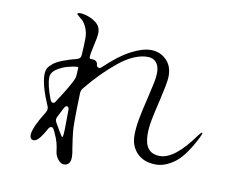

<svg xmlns="http://www.w3.org/2000/svg" viewBox="-84 -871 1167 993"><g transform="rotate(10 500.0 -374.5)"><path d="M989 -265Q989 -260 980 -241Q928 -138 878 -101Q828 -64 780 -64Q717 -64 681 -100.5Q645 -137 645 -193Q645 -234 653.5 -280Q662 -326 679 -396Q692 -450 698 -480Q704 -510 704 -532Q704 -567 688 -586Q672 -605 643 -605Q573 -605 493.5 -541Q414 -477 340 -386Q331 -376 330 -360Q327 -273 327 -215Q327 -175 329 -157Q332 -126 340 -75Q346 -44 346 -27Q346 18 311 18Q296 18 281 0.5Q266 -17 263 -39Q260 -66 254 -87.5Q248 -109 234 -139L229 -149Q223 -161 215 -161Q206 -161 200 -150Q182 -117 169 -101Q151 -78 137 -78Q116 -78 116 -102Q116 -130 146 -185L174 -233Q179 -241 179 -250Q179 -258 177 -262Q132 -365 132 -421Q132 -444 139 -456Q146 -468 164 -483Q180 -496 213.5 -509Q247 -522 284 -531Q303 -536 304 -553Q308 -602 308 -644Q308 -691 280 -728Q274 -735 259.5 -746.5Q245 -758 245 -761Q245 -764 249.5 -765.5Q254 -767 259 -767Q271 -767 282 -764Q318 -756 343.5 -736Q369 -716 369 -684Q369 -671 365.5 -651.5Q362 -632 357 -612Q355 -602 353 -592Q351 -582 349 -573Q348 -571 348 -565Q347 -561 347 -554Q347 -543 353 -543H361Q391 -543 391 -514Q397 -505 405 -505Q411 -505 417 -511Q489 -580 549 -611.5Q609 -643 653 -643Q700 -643 733 -611.5Q766 -580 766 -527Q766 -505 758.5 -467.5Q751 -430 742 -392Q727 -330 719 -289Q711 -248 711 -213Q711 -162 731 -136.5Q751 -111 793 -111Q870 -111 969 -250Q983 -268 987 -268Q989 -268 989 -265ZM186 -300Q188 -294 192 -290Q196 -286 200 -286Q209 -286 215 -297Q269 -380 289 -421V-422Q295 -435 296 -447L297 -469Q299 -491 297 -491H295Q275 -491 242.5 -482Q210 -473 184.5 -455Q159 -437 159 -411Q159 -369 186 -300ZM285 -183Q285 -236 286 -262V-264Q286 -272 283 -276.5Q280 -281 275 -281Q267 -281 261 -269Q243 -235 235 -218Q231 -208 231 -204Q231 -200 235 -190L258 -150Q262 -144 269 -132Q276 -120 278 -120Q282 -120 283.5 -135Q285 -150 285 -183Z"/></g></svg>

Font: Shippori Mincho B1
Style: Regular
Weight: 400
Designer: FONTDASU
Foundry: FONTDASU / Google Inc. / but / Adobe
Version: Version 3.110; ttfautohint (v1.8.3)